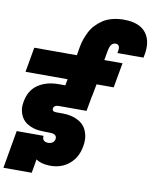

<svg xmlns="http://www.w3.org/2000/svg" viewBox="-115 -1115 1034 1288"><g transform="rotate(10 402.0 -470.5)"><path d="M208 -4.9 191.9 88.9H-1L43.9 -168.9H227.1Q224.1 -148.4 234.6 -138.2Q245.1 -127.9 265.1 -127.9Q283.7 -127.9 295.7 -137Q307.6 -146 310.1 -161.1Q312.5 -178.7 301.3 -187.7Q290 -196.8 262.2 -196.8Q227.5 -196.8 193.8 -199.2Q170.9 -200.7 149.2 -207.8Q127.4 -214.8 107.2 -228Q86.9 -241.2 74 -261Q61 -280.8 54.9 -308.1Q48.8 -335.4 55.2 -370.1Q68.8 -450.2 126 -489Q183.1 -527.8 266.1 -527.8H312L319.8 -570.8H33.2L63 -740.2H353L362.8 -797.9Q367.7 -825.7 376.5 -851.1Q385.3 -876.5 398.9 -903.6Q412.6 -930.7 433.3 -952.6Q454.1 -974.6 480.5 -992.4Q506.8 -1010.3 543.5 -1020Q580.1 -1029.8 623 -1029.8Q731.4 -1029.8 776.4 -969.2Q821.3 -908.7 795.9 -801.8H618.2Q626 -832.5 620.1 -847.2Q614.3 -861.8 597.2 -861.8Q577.6 -861.8 566.9 -847.2Q556.2 -832.5 550.8 -800.8L540 -740.2H664.1L633.8 -570.8H517.1L502 -490.2H501L481.9 -383.8H291Q276.9 -383.8 267.6 -377.9Q258.3 -372.1 256.8 -360.8Q255.4 -350.1 262 -344.5Q268.6 -338.9 284.2 -338.9H327.1Q358.9 -338.9 387.2 -332Q415.5 -325.2 440.2 -310.8Q464.8 -296.4 480.2 -273.7Q495.6 -251 502.2 -218.5Q508.8 -186 501 -144Q487.3 -66.9 433.3 -22.2Q379.4 22.5 300.8 21Q241.7 19.5 208 -4.9Z"/></g></svg>

Font: SVN-Poppins Black
Style: Italic
Weight: 900
Italic angle: -10°
Designer: Ninad Kale (Devanagari), Jonny Pinhorn (Latin)
Foundry: Indian Type Foundry
Version: Version 3.002 2017